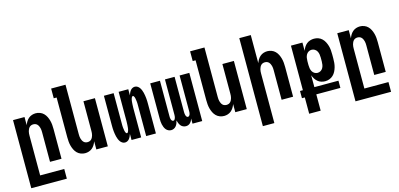

<svg xmlns="http://www.w3.org/2000/svg" viewBox="-79 -1261 4159 2002"><g transform="rotate(-15 2000.0 -260.0)"><path d="M58 215V-520H182V-432Q189 -452 200 -470Q211 -488 227 -501.5Q243 -515 263 -521.5Q283 -528 304 -528Q327 -528 349.5 -519.5Q372 -511 388.5 -494.5Q405 -478 415.5 -456.5Q426 -435 432 -412.5Q438 -390 440 -366.5Q442 -343 442 -320V0H318V-320Q318 -332 317 -343.5Q316 -355 313 -366Q310 -377 305 -387.5Q300 -398 292 -406.5Q284 -415 273 -419Q262 -423 250 -423Q238 -423 227 -419Q216 -415 208 -406.5Q200 -398 195 -387.5Q190 -377 187 -366Q184 -355 183 -343.5Q182 -332 182 -320V110H442V215Z M696 8Q673 8 650.5 -0.5Q628 -9 611.5 -25.5Q595 -42 584.5 -63.5Q574 -85 568 -107.5Q562 -130 560 -153.5Q558 -177 558 -200V-630H527V-735H682V-200Q682 -188 683 -176.5Q684 -165 687 -154Q690 -143 695 -132.5Q700 -122 708 -113.5Q716 -105 727 -101Q738 -97 750 -97Q762 -97 773 -101Q784 -105 792 -113.5Q800 -122 805 -132.5Q810 -143 813 -154Q816 -165 817 -176.5Q818 -188 818 -200V-520H942V0H818V-88Q811 -68 800 -50Q789 -32 773 -18.5Q757 -5 737 1.5Q717 8 696 8Z M1126 8Q1111 8 1097.5 -0.5Q1084 -9 1075.5 -21.5Q1067 -34 1061 -48.5Q1055 -63 1051.5 -78Q1048 -93 1045.5 -108Q1043 -123 1041.5 -138.5Q1040 -154 1039.5 -169.5Q1039 -185 1039 -200V-520H1144V-200Q1144 -194 1144 -187.5Q1144 -181 1144 -174.5Q1144 -168 1144.5 -161.5Q1145 -155 1145.5 -148.5Q1146 -142 1147 -136Q1148 -130 1149 -123.5Q1150 -117 1151 -111Q1152 -105 1154.5 -99Q1157 -93 1160.5 -87Q1164 -81 1171 -81Q1177 -81 1181 -87Q1185 -93 1187 -99Q1189 -105 1190.5 -111Q1192 -117 1193 -123.5Q1194 -130 1194.5 -136Q1195 -142 1195.5 -148.5Q1196 -155 1196.5 -161.5Q1197 -168 1197 -174.5Q1197 -181 1197.5 -187.5Q1198 -194 1198 -200V-520H1302V-454Q1306 -467 1312 -480Q1318 -493 1326.5 -504Q1335 -515 1347.5 -521.5Q1360 -528 1374 -528Q1389 -528 1402.5 -519.5Q1416 -511 1424.5 -498.5Q1433 -486 1439 -471.5Q1445 -457 1448.5 -442Q1452 -427 1454.5 -412Q1457 -397 1458.5 -381.5Q1460 -366 1460.5 -350.5Q1461 -335 1461 -320V0H1356V-320Q1356 -326 1356 -332.5Q1356 -339 1356 -345.5Q1356 -352 1355.5 -358.5Q1355 -365 1354.5 -371.5Q1354 -378 1353 -384Q1352 -390 1351 -396.5Q1350 -403 1349 -409Q1348 -415 1345.5 -421Q1343 -427 1339.5 -433Q1336 -439 1329 -439Q1323 -439 1319 -433Q1315 -427 1313 -421Q1311 -415 1309.5 -409Q1308 -403 1307 -396.5Q1306 -390 1305.5 -384Q1305 -378 1304.5 -371.5Q1304 -365 1303.5 -358.5Q1303 -352 1303 -345.5Q1303 -339 1302.5 -332.5Q1302 -326 1302 -320V0H1198V-66Q1194 -53 1188 -40Q1182 -27 1173.5 -16Q1165 -5 1152.5 1.5Q1140 8 1126 8Z M1625 8Q1609 8 1594.5 1Q1580 -6 1570 -18.5Q1560 -31 1554 -46Q1548 -61 1544.5 -76.5Q1541 -92 1540 -107.5Q1539 -123 1539 -139V-520H1644V-139Q1644 -130 1644.5 -121.5Q1645 -113 1647.5 -104.5Q1650 -96 1656 -88.5Q1662 -81 1671 -81Q1680 -81 1685.5 -88.5Q1691 -96 1693.5 -104.5Q1696 -113 1697 -121.5Q1698 -130 1698 -139V-520H1802V-139Q1802 -130 1803 -121.5Q1804 -113 1806.5 -104.5Q1809 -96 1814.5 -88.5Q1820 -81 1829 -81Q1838 -81 1844 -88.5Q1850 -96 1852.5 -104.5Q1855 -113 1855.5 -121.5Q1856 -130 1856 -139V-520H1961V0H1856V-55Q1852 -42 1846 -31Q1840 -20 1830.5 -10.5Q1821 -1 1809 3.5Q1797 8 1784 8Q1768 8 1753 1Q1738 -6 1728.5 -18.5Q1719 -31 1713 -46Q1707 -61 1703 -76Q1700 -61 1694.5 -46Q1689 -31 1679 -18.5Q1669 -6 1655 1Q1641 8 1625 8Z M2196 8Q2173 8 2150.5 -0.5Q2128 -9 2111.5 -25.5Q2095 -42 2084.5 -63.5Q2074 -85 2068 -107.5Q2062 -130 2060 -153.5Q2058 -177 2058 -200V-630H2027V-735H2182V-200Q2182 -188 2183 -176.5Q2184 -165 2187 -154Q2190 -143 2195 -132.5Q2200 -122 2208 -113.5Q2216 -105 2227 -101Q2238 -97 2250 -97Q2262 -97 2273 -101Q2284 -105 2292 -113.5Q2300 -122 2305 -132.5Q2310 -143 2313 -154Q2316 -165 2317 -176.5Q2318 -188 2318 -200V-520H2442V0H2318V-88Q2311 -68 2300 -50Q2289 -32 2273 -18.5Q2257 -5 2237 1.5Q2217 8 2196 8Z M2558 215V-735H2682V-432Q2689 -452 2700 -470Q2711 -488 2727 -501.5Q2743 -515 2763 -521.5Q2783 -528 2804 -528Q2827 -528 2849.5 -519.5Q2872 -511 2888.5 -494.5Q2905 -478 2915.5 -456.5Q2926 -435 2932 -412.5Q2938 -390 2940 -366.5Q2942 -343 2942 -320V0H2818V-320Q2818 -332 2817 -343.5Q2816 -355 2813 -366Q2810 -377 2805 -387.5Q2800 -398 2792 -406.5Q2784 -415 2773 -419Q2762 -423 2750 -423Q2738 -423 2727 -419Q2716 -415 2708 -406.5Q2700 -398 2695 -387.5Q2690 -377 2687 -366Q2684 -355 2683 -343.5Q2682 -332 2682 -320V215Z M3058 215V39H3027V-39H3058V-520H3182V-431Q3189 -451 3200.5 -469.5Q3212 -488 3228.5 -501.5Q3245 -515 3266 -521.5Q3287 -528 3308 -528Q3332 -528 3354.5 -520Q3377 -512 3394 -495.5Q3411 -479 3422 -457.5Q3433 -436 3439.5 -413.5Q3446 -391 3448 -367.5Q3450 -344 3450 -320V-277Q3450 -254 3448 -230.5Q3446 -207 3439.5 -184Q3433 -161 3422 -139.5Q3411 -118 3394 -102Q3377 -86 3354.5 -77.5Q3332 -69 3308 -69Q3287 -69 3266 -75.5Q3245 -82 3228.5 -96Q3212 -110 3200.5 -128.5Q3189 -147 3182 -167V-39H3442V39H3182V215ZM3254 -174Q3272 -174 3287.5 -183.5Q3303 -193 3311.5 -208.5Q3320 -224 3323 -242Q3326 -260 3326 -277V-320Q3326 -338 3323 -355.5Q3320 -373 3311.5 -388.5Q3303 -404 3287.5 -413.5Q3272 -423 3254 -423Q3236 -423 3220.5 -413.5Q3205 -404 3196.5 -388.5Q3188 -373 3185 -355.5Q3182 -338 3182 -320V-277Q3182 -260 3185 -242Q3188 -224 3196.5 -208.5Q3205 -193 3220.5 -183.5Q3236 -174 3254 -174Z M3558 215V-520H3682V-432Q3689 -452 3700 -470Q3711 -488 3727 -501.5Q3743 -515 3763 -521.5Q3783 -528 3804 -528Q3827 -528 3849.5 -519.5Q3872 -511 3888.5 -494.5Q3905 -478 3915.5 -456.5Q3926 -435 3932 -412.5Q3938 -390 3940 -366.5Q3942 -343 3942 -320V0H3818V-320Q3818 -332 3817 -343.5Q3816 -355 3813 -366Q3810 -377 3805 -387.5Q3800 -398 3792 -406.5Q3784 -415 3773 -419Q3762 -423 3750 -423Q3738 -423 3727 -419Q3716 -415 3708 -406.5Q3700 -398 3695 -387.5Q3690 -377 3687 -366Q3684 -355 3683 -343.5Q3682 -332 3682 -320V110H3942V215Z"/></g></svg>

Font: Iosevka Term Curly Extrabold
Style: Regular
Weight: 800
Designer: Belleve Invis
Foundry: Belleve Invis
Version: Version 32.3.0